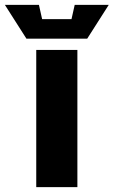

<svg xmlns="http://www.w3.org/2000/svg" viewBox="-100 -764 464 784"><path d="M48 0V-560H216V0ZM205 -744H344L256 -606H8L-80 -744H59L72 -686H192Z"/></svg>

Font: Tektur
Style: Bold
Weight: 700
Designer: Adam Jagosz
Foundry: Adam Jagosz
Version: Version 1.005;gftools[0.9.30]